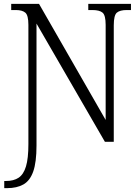

<svg xmlns="http://www.w3.org/2000/svg" viewBox="-20 -734 727 994"><path d="M2 240V203H11Q51 203 76.5 186Q102 169 114.5 127.5Q127 86 127 12V-605Q127 -655 111 -668.5Q95 -682 62 -682H38V-714H182L527 -113V-605Q527 -655 511 -668.5Q495 -682 458 -682H437V-714H658V-682H636Q601 -682 585 -668.5Q569 -655 569 -603V0H523L169 -612V19Q169 106 152 154Q135 202 101 221Q67 240 17 240Z"/></svg>

Font: Noto Serif SemiCondensed Light
Style: Regular
Weight: 300
Width: 4
Designer: Monotype Design Team
Foundry: Monotype Imaging Inc.
Version: Version 2.013